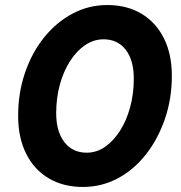

<svg xmlns="http://www.w3.org/2000/svg" viewBox="-20 -731 717 762"><path d="M406 -711Q484 -711 541.5 -676.5Q599 -642 630.5 -579Q662 -516 662 -430Q662 -339 634.5 -259Q607 -179 559 -118Q511 -57 447 -23Q383 11 309 11Q231 11 173 -23.5Q115 -58 83.5 -121.5Q52 -185 52 -271Q52 -363 79.5 -443Q107 -523 155.5 -583Q204 -643 268 -677Q332 -711 406 -711ZM391 -575Q352 -575 318 -552Q284 -529 258 -488.5Q232 -448 217.5 -395Q203 -342 203 -282Q203 -209 235.5 -167Q268 -125 324 -125Q363 -125 396.5 -148Q430 -171 456 -211.5Q482 -252 496.5 -305.5Q511 -359 511 -419Q511 -492 479 -533.5Q447 -575 391 -575Z"/></svg>

Font: Red Hat Text
Style: Italic
Weight: 300
Italic angle: -12°
Designer: Pentagram, MCKL
Foundry: Pentagram, MCKL
Version: Version 1.023